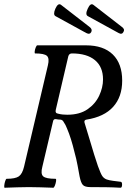

<svg xmlns="http://www.w3.org/2000/svg" viewBox="-22 -879 616 902"><path d="M0 3Q-3 3 -2 -7.5Q-1 -18 2.5 -28.5Q6 -39 9 -39Q50 -39 66.5 -50.5Q83 -62 91 -96L203 -572Q211 -605 198.5 -616.5Q186 -628 143 -628Q140 -628 141 -637.5Q142 -647 146 -656.5Q150 -666 153 -666H382Q464 -666 508 -623Q552 -580 552 -500Q552 -424 509.5 -377Q467 -330 384 -317Q372 -315 375 -303Q387 -265 398.5 -225.5Q410 -186 420.5 -152.5Q431 -119 438 -99Q451 -63 458.5 -52Q466 -41 479 -36Q490 -32 509 -29.5Q528 -27 545 -25Q552 -24 551.5 -10.5Q551 3 544 3Q511 1 475.5 0.5Q440 0 403 0Q377 0 367.5 -10Q358 -20 352 -50Q349 -67 342.5 -101.5Q336 -136 328 -164Q312 -231 293 -275Q289 -285 285.5 -292Q282 -299 277 -306Q272 -316 262 -317Q257 -317 252 -317.5Q247 -318 243 -319Q229 -322 227 -308L177 -96Q168 -62 181 -50.5Q194 -39 239 -39Q243 -39 241.5 -28.5Q240 -18 236 -7.5Q232 3 228 3Q200 2 169.5 1Q139 0 114 0Q87 0 59 1Q31 2 0 3ZM294 -340Q352 -340 389 -365.5Q426 -391 444 -429.5Q462 -468 462 -506Q462 -565 424 -596.5Q386 -628 316 -628Q303 -628 299 -615L240 -363Q236 -347 251 -345Q262 -342 273 -341Q284 -340 294 -340ZM383 -724 239 -803Q226 -810 238 -838Q251 -867 265 -856L398 -753Q413 -742 407 -729Q400 -715 383 -724ZM535 -724 391 -803Q377 -810 390 -838Q403 -867 417 -856L550 -753Q566 -742 558 -729Q551 -715 535 -724Z"/></svg>

Font: Junicode Two Beta Condensed Medium
Style: Italic
Weight: 500
Width: 3
Italic angle: -9°
Version: Version 1.053; ttfautohint (v1.8.4)